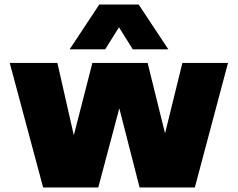

<svg xmlns="http://www.w3.org/2000/svg" viewBox="-20 -828 1050 848"><path d="M785.5 -550H987L840.5 0H596.5L507 -349.5L414 0H170.5L23 -550H233.5L306 -230.5L388 -550H632L709 -239ZM723.5 -610H566.5L505.5 -707.5L444.5 -610H287.5L418.5 -808H592.5Z"/></svg>

Font: Encode Sans Semi Expanded Black
Style: Regular
Weight: 900
Width: 6
Designer: Multiple Designers
Foundry: Impallari Type
Version: Version 2.000